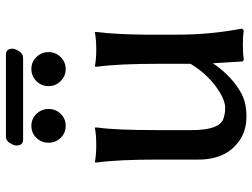

<svg xmlns="http://www.w3.org/2000/svg" viewBox="-123 -720 862 656"><g transform="rotate(-90 308.0 -392.0)"><path d="M81.1 -489.3V-499Q106.4 -494.1 140.6 -494.1Q174.8 -494.1 200.2 -499V-489.3Q191.4 -429.7 191.4 -283.2V-168.9Q191.4 -75.2 228.5 -60.5Q245.1 -53.7 267.6 -53.7Q290 -53.7 319.3 -71.3Q377.9 -106.4 418 -171.9V-283.2Q418 -418.9 408.2 -489.3V-499Q433.6 -494.1 467.8 -494.1Q501 -494.1 526.4 -499V-489.3Q518.6 -429.7 517.6 -327.1V-217.8Q517.6 -103.5 538.1 2V3.9L532.2 9.8H530.3Q513.7 6.8 482.9 6.8Q452.1 6.8 435.5 9.8H434.6Q425.8 9.8 425.8 2.9L419.9 -95.7Q375 -29.3 314.5 2.9Q282.2 19.5 235.4 19Q188.5 18.6 154.3 -5.9Q90.8 -50.8 90.8 -144.5V-283.2Q90.8 -418.9 81.1 -489.3ZM138.7 -766.6Q138.7 -775.4 147 -789.1Q155.3 -802.7 168 -802.7H450.2Q469.7 -802.7 469.7 -779.3Q469.7 -771.5 460.9 -757.8Q452.1 -744.1 438.5 -744.1H158.2Q139.6 -744.1 138.7 -766.6ZM148.4 -657.2Q148.4 -681.6 165 -698.7Q181.6 -715.8 206.1 -715.8Q230.5 -715.8 247.1 -698.2Q263.7 -680.7 263.7 -657.2Q263.7 -632.8 247.1 -615.7Q230.5 -598.6 206.1 -598.6Q181.6 -598.6 165 -615.7Q148.4 -632.8 148.4 -657.2ZM341.8 -657.2Q341.8 -681.6 358.9 -698.7Q376 -715.8 400.4 -715.8Q424.8 -715.8 441.4 -698.2Q458 -680.7 458 -657.2Q458 -632.8 440.9 -615.7Q423.8 -598.6 400.4 -598.6Q376 -598.6 358.9 -615.7Q341.8 -632.8 341.8 -657.2Z"/></g></svg>

Font: GenEi LateMin P v2
Style: Medium
Weight: 500
Designer: o_tamon (Modified)
Foundry: o_tamon / Adobe Systems Incorporated / FONT 910 / Philipp H. Poll
Version: Version 2.1;Original Version 1.004